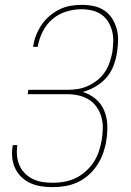

<svg xmlns="http://www.w3.org/2000/svg" viewBox="-20 -763 540 791"><path d="M198 8Q173 8 150 4.5Q127 1 106.5 -8Q86 -17 69.5 -32.5Q53 -48 43 -68.5Q33 -89 30.5 -112.5Q28 -136 32 -160L33 -165H52L51 -161Q48 -139 50.5 -118Q53 -97 61.5 -79Q70 -61 84.5 -47Q99 -33 117.5 -24.5Q136 -16 156.5 -13Q177 -10 199 -10Q222 -10 246 -14.5Q270 -19 292 -29.5Q314 -40 333.5 -57.5Q353 -75 366.5 -96Q380 -117 387.5 -140Q395 -163 399 -186Q403 -211 403.5 -235Q404 -259 397.5 -281.5Q391 -304 378 -322.5Q365 -341 345.5 -353Q326 -365 303 -370Q280 -375 256 -375H94L97 -393H259Q280 -393 301.5 -396.5Q323 -400 343.5 -409.5Q364 -419 382 -433.5Q400 -448 412.5 -467Q425 -486 432 -507Q439 -528 443 -549Q446 -571 446.5 -593.5Q447 -616 441.5 -636.5Q436 -657 425 -674.5Q414 -692 397 -703.5Q380 -715 359 -720Q338 -725 316 -725Q285 -725 253.5 -715.5Q222 -706 196.5 -684.5Q171 -663 156 -633Q141 -603 136 -573L135 -570H116L117 -573Q120 -596 129 -618.5Q138 -641 151.5 -661Q165 -681 184.5 -697.5Q204 -714 225.5 -724.5Q247 -735 270.5 -739Q294 -743 317 -743Q342 -743 366 -738Q390 -733 409.5 -720Q429 -707 441.5 -687.5Q454 -668 460.5 -645Q467 -622 466.5 -597Q466 -572 462 -547Q458 -520 448 -493Q438 -466 419 -444Q400 -422 374.5 -407Q349 -392 321 -384Q351 -375 374 -355.5Q397 -336 409 -308Q421 -280 422 -248Q423 -216 418 -184Q414 -158 405 -132.5Q396 -107 381.5 -84.5Q367 -62 346 -43Q325 -24 300.5 -12.5Q276 -1 249.5 3.5Q223 8 198 8Z"/></svg>

Font: Iosevka Thin Oblique
Style: Regular
Weight: 100
Italic angle: -9°
Monospace: yes
Designer: Belleve Invis
Foundry: Belleve Invis
Version: Version 32.5.0; ttfautohint (v1.8.4)